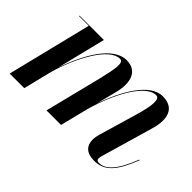

<svg xmlns="http://www.w3.org/2000/svg" viewBox="-78 -719 977 977"><g transform="rotate(45 411.0 -230.0)"><path d="M388.5 0 426 -149.5C466.5 -298 548.5 -449.5 623.5 -449.5C653 -449.5 648.5 -399 622 -308L562 -103.5C558.5 -91.5 555 -75.5 555 -61C555 -19.5 578.5 10 636 10C711 10 752.5 -38 798.5 -155.5L795 -157C748 -35.5 704.5 0.5 660.5 0.5C650 0.5 644 -5 644 -14C644 -21 646 -29.5 648 -36.5L730 -319.5C753 -400.5 739.5 -469.5 651.5 -469.5C561.5 -469.5 485 -338.5 440 -205.5L469 -319.5C489 -400.5 471.5 -469.5 391.5 -469.5C296 -469.5 217 -331.5 172 -196L237 -460H62V-456.5H131.5L19 0H124L161 -150.5C202 -298.5 287.5 -450.5 362.5 -450.5C392 -450.5 383 -400.5 361 -308L284 0Z"/></g></svg>

Font: Bodoni* 48pt Medium
Style: Italic
Weight: 500
Italic angle: -13°
Version: Version 2.3